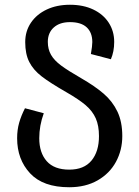

<svg xmlns="http://www.w3.org/2000/svg" viewBox="-20 -773 586 807"><path d="M52 -192Q52 -227 60.5 -257Q69 -287 85 -318L164 -297Q145 -245 145 -192Q145 -131 176.5 -95.5Q208 -60 271 -60Q333 -60 364.5 -98Q396 -136 396 -201Q396 -245 382.5 -275.5Q369 -306 340.5 -330.5Q312 -355 258 -386Q190 -425 155 -452Q120 -479 103 -512.5Q86 -546 86 -596Q86 -642 110 -677.5Q134 -713 176.5 -733Q219 -753 274 -753Q330 -753 372 -733Q414 -713 437 -677.5Q460 -642 460 -597Q460 -556 446 -524L362 -546Q368 -580 368 -596Q368 -636 344.5 -658Q321 -680 274 -680Q231 -680 206 -657.5Q181 -635 181 -597Q181 -566 194.5 -542.5Q208 -519 237 -497.5Q266 -476 320 -445Q379 -411 416 -379Q453 -347 473.5 -304Q494 -261 494 -201Q494 -142 467.5 -93Q441 -44 390.5 -15Q340 14 271 14Q161 14 106.5 -44.5Q52 -103 52 -192Z"/></svg>

Font: FiraGOUPP
Style: Medium
Weight: 400
Designer: bBox Type
Foundry: bBox Type GmbH
Version: Version 1.001